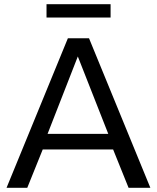

<svg xmlns="http://www.w3.org/2000/svg" viewBox="-20 -888 742 908"><path d="M11 0 301 -707H401L691 0H588L515 -181H182L109 0ZM205 -255H492L348 -621ZM200 -805V-868H503V-805Z"/></svg>

Font: Georama SemiExpanded
Style: Regular
Weight: 400
Width: 6
Designer: Jean-Baptiste Levee
Foundry: Production Type
Version: Version 1.001